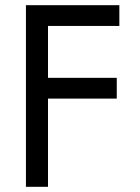

<svg xmlns="http://www.w3.org/2000/svg" viewBox="-20 -720 540 740"><path d="M80 -700H440V-620H165V-420H430V-340H165V0H80Z"/></svg>

Font: Jost*
Style: Regular
Weight: 400
Version: Version 3.7